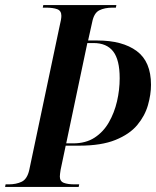

<svg xmlns="http://www.w3.org/2000/svg" viewBox="-42 -734 613 754"><path d="M-22 0 -20 -10H-8Q22 -10 43.5 -20.5Q65 -31 73 -67L192 -631Q199 -659 199 -672Q199 -692 182.5 -698Q166 -704 138 -704H126L128 -714H415L413 -704H400Q369 -704 348 -693.5Q327 -683 320 -647L304 -575H340Q439 -575 495 -533.5Q551 -492 551 -401Q551 -363 539 -321Q527 -279 497 -243Q467 -207 411.5 -184.5Q356 -162 270 -162H216L196 -67Q195 -60 194 -53Q193 -46 193 -41Q193 -22 208.5 -16Q224 -10 251 -10H269L267 0ZM245 -171Q295 -171 329.5 -193.5Q364 -216 385.5 -253.5Q407 -291 417.5 -336Q428 -381 428 -427Q428 -499 402.5 -532Q377 -565 325 -565H301L218 -171Z"/></svg>

Font: Noto Serif Display Condensed SemiBold
Style: Italic
Weight: 600
Width: 3
Italic angle: -12°
Designer: Monotype Design Team
Foundry: Monotype Imaging Inc.
Version: Version 2.009